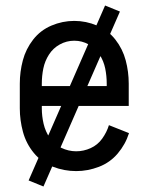

<svg xmlns="http://www.w3.org/2000/svg" viewBox="-20 -614 540 698"><path d="M257 8Q213 8 172 -8Q131 -24 103 -58Q75 -92 63.5 -134.5Q52 -177 52 -220V-310Q52 -353 63 -394.5Q74 -436 100.5 -470Q127 -504 167 -521Q207 -538 250 -538Q293 -538 333 -521Q373 -504 399.5 -470Q426 -436 437 -394.5Q448 -353 448 -310V-229H132V-220Q132 -192 138.5 -164Q145 -136 161 -112.5Q177 -89 203 -76.5Q229 -64 257 -64Q284 -64 309.5 -75.5Q335 -87 351.5 -110Q368 -133 376 -159L449 -130Q436 -89 408 -56Q380 -23 339.5 -7.5Q299 8 257 8ZM132 -301H368V-310Q368 -338 362.5 -365Q357 -392 342 -415.5Q327 -439 302.5 -452.5Q278 -466 250 -466Q222 -466 197.5 -452.5Q173 -439 158 -415.5Q143 -392 137.5 -365Q132 -338 132 -310ZM138 64 84 42 362 -594 416 -572Z"/></svg>

Font: Iosevka SS08
Style: Regular
Weight: 400
Monospace: yes
Designer: Belleve Invis
Foundry: Belleve Invis
Version: 2.1.0; ttfautohint (v1.8.2)